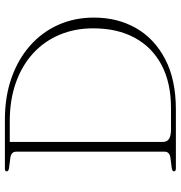

<svg xmlns="http://www.w3.org/2000/svg" viewBox="3 -743 740 786"><g transform="rotate(-90 373.0 -350.0)"><path d="M64.5 -8Q64.5 -15 78.5 -17L121 -22.5Q132.5 -24 138.8 -30Q145 -36 145 -45.5V-654.5Q145 -664 138.8 -670Q132.5 -676 121 -677.5L78.5 -683Q64.5 -685 64.5 -692Q64.5 -696 67.2 -698Q70 -700 76.5 -700H275.5Q370 -700 446.8 -673Q523.5 -646 579 -597Q634.5 -548 664.2 -481.5Q694 -415 694 -335.5Q694 -238.5 650.8 -163Q607.5 -87.5 523.8 -43.8Q440 0 318 0H76.5Q70 0 67.2 -2.2Q64.5 -4.5 64.5 -8ZM324 -20Q427.5 -20 500.2 -58.8Q573 -97.5 611.5 -168.8Q650 -240 650 -338.5Q650 -414.5 623.2 -477.2Q596.5 -540 546.8 -585.2Q497 -630.5 427 -655.2Q357 -680 270.5 -680H185V-53Q185 -36.5 197.2 -28.2Q209.5 -20 236.5 -20Z"/></g></svg>

Font: Fraunces Thin
Style: Regular
Weight: 250
Version: Version 1.000;[b76b70a41]